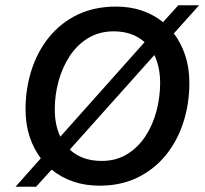

<svg xmlns="http://www.w3.org/2000/svg" viewBox="-20 -695 779 729"><path d="M39 14 135 -94Q108 -129 92.5 -176Q77 -223 77 -280Q77 -358 99.5 -428.5Q122 -499 166 -553.5Q210 -608 274 -639Q338 -670 421 -670Q525 -670 599 -611L657 -675H736L640 -568Q667 -533 683 -485.5Q699 -438 699 -380Q699 -302 676.5 -231.5Q654 -161 610.5 -107Q567 -53 503.5 -21.5Q440 10 358 10Q251 10 176 -51L117 14ZM188 -280Q188 -220 209 -176L529 -535Q483 -576 412 -576Q357 -576 315 -550.5Q273 -525 245 -482.5Q217 -440 202.5 -387.5Q188 -335 188 -280ZM366 -84Q421 -84 462.5 -109.5Q504 -135 532 -177.5Q560 -220 574 -273Q588 -326 588 -380Q588 -441 566 -486L245 -127Q291 -84 366 -84Z"/></svg>

Font: Work Sans Medium
Style: Italic
Weight: 500
Italic angle: -13°
Designer: Wei Huang
Foundry: Wei Huang
Version: Version 2.012; ttfautohint (v1.8.3)